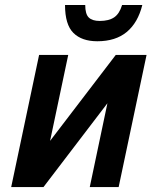

<svg xmlns="http://www.w3.org/2000/svg" viewBox="-20 -759 640 779"><path d="M25.4 0 138.6 -536H256.8L183.2 -187.4L449.6 -536H574.6L461.4 0H344.2L415.8 -340L156.4 0ZM374.8 -591.6Q311.8 -591.6 277.8 -625.4Q243.8 -659.2 243.8 -738.8H325.8Q325.8 -701.8 340.2 -687.9Q354.6 -674 384.6 -674Q421.4 -674 443 -688.5Q464.6 -703 475.4 -738.8H557.4Q539.6 -667 494.3 -629.3Q449 -591.6 374.8 -591.6Z"/></svg>

Font: Geist Mono
Style: Italic
Weight: 400
Italic angle: -12°
Monospace: yes
Designer: Basement.studio, Andrés Briganti, Mateo Zaragoza
Foundry: Basement.studio, Vercel, Andrés Briganti, Guido Ferreyra, Mateo Zaragoza
Version: Version 1.500